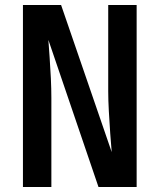

<svg xmlns="http://www.w3.org/2000/svg" viewBox="-20 -750 640 770"><path d="M72 0V-730H225L428 -140Q425 -172 422 -215.5Q419 -259 416.5 -304Q414 -349 414 -384V-730H528V0H375L174 -590Q176 -561 179 -520Q182 -479 184 -436Q186 -393 186 -357V0Z"/></svg>

Font: NKDuy Mono
Style: Bold
Weight: 700
Monospace: yes
Designer: NKDuy
Foundry: NKDuy
Version: Version 2.251; ttfautohint (v1.8.4.7-5d5b)